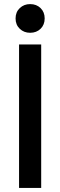

<svg xmlns="http://www.w3.org/2000/svg" viewBox="-20 -917 294 937"><path d="M73 0V-700H181V0ZM127 -757Q97 -757 76.5 -776.5Q56 -796 56 -827Q56 -858 76.5 -877.5Q97 -897 127 -897Q158 -897 178 -877.5Q198 -858 198 -827Q198 -796 178 -776.5Q158 -757 127 -757Z"/></svg>

Font: Space Grotesk Medium
Style: Regular
Weight: 500
Designer: Florian Karsten
Foundry: Florian Karsten
Version: Version 2.000